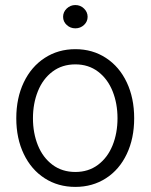

<svg xmlns="http://www.w3.org/2000/svg" viewBox="-20 -734 600 765"><path d="M44.9 -262.7Q44.9 -343.3 74.7 -405.8Q104.5 -468.3 158.2 -503.2Q211.9 -538.1 280.3 -538.1Q348.6 -538.1 402.1 -503.2Q455.6 -468.3 485.1 -405.8Q514.6 -343.3 514.6 -262.7Q514.6 -182.6 485.1 -120.4Q455.6 -58.1 402.1 -23.7Q348.6 10.7 280.3 10.7Q211.4 10.7 158 -23.7Q104.5 -58.1 74.7 -120.4Q44.9 -182.6 44.9 -262.7ZM448.2 -262.7Q448.2 -321.8 428.5 -370.8Q408.7 -419.9 370.6 -448.7Q332.5 -477.5 280.3 -477.5Q227.5 -477.5 189.2 -448.7Q150.9 -419.9 131.1 -370.8Q111.3 -321.8 111.3 -262.7Q111.3 -203.6 131.1 -154.8Q150.9 -106 189.2 -77.4Q227.5 -48.8 280.3 -48.8Q332.5 -48.8 370.6 -77.4Q408.7 -106 428.5 -154.8Q448.2 -203.6 448.2 -262.7ZM231.4 -667Q231.4 -686 245.8 -700Q260.3 -713.9 280.3 -713.9Q300.3 -713.9 314.7 -700Q329.1 -686 329.1 -667Q329.1 -647.9 314.7 -634.5Q300.3 -621.1 280.3 -621.1Q260.3 -621.1 245.8 -634.5Q231.4 -647.9 231.4 -667Z"/></svg>

Font: Pretendard Light
Style: Regular
Weight: 300
Designer: Base glyphs from Inter by Rasmus Andersson; Hangeul glyphs from Noto Sans CJK(Source Han Sans) by Jang Soo-young and Kan
Foundry: Kil Hyung-jin
Version: Version 1.309